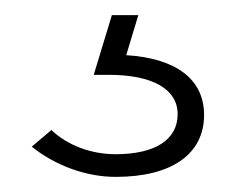

<svg xmlns="http://www.w3.org/2000/svg" viewBox="-20 -28 300 254"><path d="M133 206C207 206 250 176 250 124C250 77 213 49 147 45L163 -8H128L104 71H124C182 71 215 90 215 123C215 157 185 176 133 176C100 176 69 164 48 144L22 166C53 191 94 206 133 206Z"/></svg>

Font: MV Cash Thin
Style: Regular
Weight: 100
Designer: Rodrigo Fuenzalida
Foundry: fragTYPE
Version: Version 1.100;Glyphs 3.1.2 (3151)